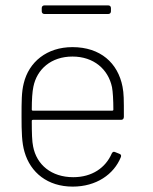

<svg xmlns="http://www.w3.org/2000/svg" viewBox="-20 -685 567 713"><path d="M382 -665H145C139 -665 135 -661 135 -655V-643C135 -637 139 -633 145 -633H382C388 -633 392 -637 392 -643V-655C392 -661 388 -665 382 -665ZM252 -27C171 -27 116 -73 103 -141C99 -159 98 -191 98 -236C98 -239 100 -240 102 -240H430C436 -240 440 -244 440 -251C440 -318 440 -337 435 -363C418 -451 353 -510 249 -510C154 -510 87 -455 68 -375C60 -343 60 -308 60 -252C60 -196 61 -155 71 -121C93 -44 157 8 250 8C337 8 403 -37 429 -102C431 -108 429 -112 423 -114L408 -120C402 -123 398 -121 395 -115C372 -62 322 -27 252 -27ZM249 -475C328 -475 382 -428 396 -361C399 -345 401 -313 401 -278C401 -275 399 -274 397 -274H102C100 -274 98 -275 98 -278C98 -314 100 -345 104 -363C117 -428 170 -475 249 -475Z"/></svg>

Font: Barlow ExtraLight
Style: Regular
Weight: 275
Designer: Jeremy Tribby
Foundry: Tribby Type
Version: Version 1.422;hotconv 1.0.109;makeotfexe 2.5.65596